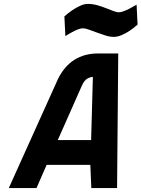

<svg xmlns="http://www.w3.org/2000/svg" viewBox="-20 -964 725 984"><path d="M685 -838Q665 -820 644 -806Q626 -794 604.5 -784.5Q583 -775 563 -775Q543 -775 521 -782Q499 -789 477 -797Q455 -805 436 -812Q417 -819 405 -819Q394 -819 378.5 -813Q363 -807 349 -799Q332 -790 315 -779L310 -880Q330 -898 351 -912Q369 -924 390 -934Q411 -944 431 -944Q454 -944 477.5 -937.5Q501 -931 522.5 -922.5Q544 -914 561 -907.5Q578 -901 589 -901Q599 -901 614 -906.5Q629 -912 644 -920Q661 -929 680 -940ZM278 -561Q343 -690 483 -690H586L580 0H448L443 -119H219L167 0H25ZM456 -570Q442 -569 427.5 -561Q413 -553 401 -528L276 -246H447Z"/></svg>

Font: Panefresco 999wt
Style: Italic
Weight: 900
Version: Version 1.001